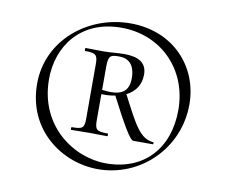

<svg xmlns="http://www.w3.org/2000/svg" viewBox="-68 -809 887 755"><g transform="rotate(10 375.0 -431.5)"><path d="M367 -138C537 -138 678 -275 678 -451C678 -600 568 -725 395 -725C227 -725 74 -603 74 -428C74 -241 226 -138 367 -138ZM238 -272 309 -273 381 -272C384 -272 384 -283 381 -283C337 -283 330 -288 330 -328V-431C351 -430 370 -432 385 -435C436 -336 472 -272 485 -272H564C566 -272 566 -280 564 -280C510 -286 488 -330 427 -448C463 -466 482 -496 482 -536C482 -582 450 -602 391 -602C369 -602 334 -598 309 -598L238 -599C235 -599 235 -587 238 -587C282 -587 288 -579 288 -543V-328C288 -288 282 -283 238 -283C235 -283 235 -272 238 -272ZM395 -166C265 -166 117 -267 117 -454C117 -585 200 -702 363 -702C522 -702 639 -583 639 -422C639 -267 545 -166 395 -166ZM330 -448V-541C330 -587 341 -589 374 -589C412 -589 437 -566 437 -513C437 -452 398 -439 330 -448Z"/></g></svg>

Font: Cormorant Garamond
Style: Regular
Weight: 400
Designer: Christian Thalmann (Catharsis Fonts)
Foundry: Catharsis Fonts
Version: Version 4.002;Glyphs 3.4 (3410)